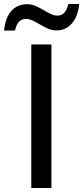

<svg xmlns="http://www.w3.org/2000/svg" viewBox="-60 -935 414 955"><path d="M95.7 0V-713.9H195.8V0ZM-39.6 -783.2Q-36.6 -814.9 -27.6 -839.4Q-18.6 -863.8 -3.7 -880.4Q11.2 -897 31 -905.5Q50.8 -914.1 74.2 -914.1Q96.2 -914.1 116.5 -905.5Q136.7 -897 155.3 -885.7Q173.8 -874.5 191.4 -866Q209 -857.4 225.6 -857.4Q246.6 -857.4 259.8 -871.3Q272.9 -885.3 279.8 -915H334Q327.6 -853 297.6 -818.4Q267.6 -783.7 220.2 -783.7Q198.7 -783.7 179 -792.5Q159.2 -801.3 140.6 -812.3Q122.1 -823.2 104.2 -832Q86.4 -840.8 68.8 -840.8Q47.4 -840.8 34.4 -826.9Q21.5 -813 14.6 -783.2Z"/></svg>

Font: Open Sans Medium
Style: Regular
Weight: 500
Designer: Monotype Design Team
Foundry: Monotype Imaging Inc.
Version: Version 3.000